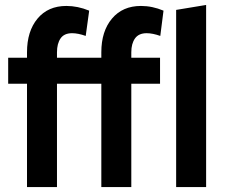

<svg xmlns="http://www.w3.org/2000/svg" viewBox="-20 -755 916 775"><path d="M13 -417V-522H89V-544Q89 -629 131.5 -680Q174 -731 248 -731Q294 -731 340 -712L326 -610Q295 -621 271 -621Q239 -621 224.5 -600Q210 -579 210 -544V-522H389V-544Q389 -629 432 -680Q475 -731 549 -731Q595 -731 640 -712L627 -610Q596 -621 572 -621Q540 -621 525 -600Q510 -579 510 -544V-522H626V-417H510V0H389V-417H210V0H89V-417ZM691 0V-715L812 -735V0Z"/></svg>

Font: Radio Canada Condensed SemiBold
Style: Regular
Weight: 600
Width: 3
Designer: Charles Daoud, Etienne Aubert Bonn, Alexandre Saumier Demers, Jacques Le Bailly
Foundry: Radio-Canada
Version: Version 2.104; ttfautohint (v1.8.4.7-5d5b);gftools[0.9.28.de